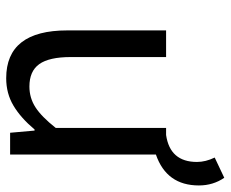

<svg xmlns="http://www.w3.org/2000/svg" viewBox="-80 -626 719 598"><g transform="rotate(90 279.0 -327.5)"><path d="M224.1 12.2Q75.2 12.2 75.2 -178.2V-485.8H158.2V-189Q158.2 -121.6 180.2 -90.8Q202.1 -60.1 250 -60.1Q285.6 -60.1 314.9 -79.1Q344.2 -98.1 378.9 -142.1V-485.8H400.9Q484.9 -498 484.9 -582Q484.9 -608.9 471.2 -637.2L534.2 -667Q558.1 -632.3 558.1 -587.9Q558.1 -487.3 461.9 -454.1V0H394L387.2 -76.2H383.8Q347.2 -32.7 309.3 -10.3Q271.5 12.2 224.1 12.2Z"/></g></svg>

Font: Source Sans Pro
Style: Regular
Weight: 400
Designer: Paul D. Hunt
Foundry: Adobe Systems Incorporated
Version: Version 3.006;hotconv 1.0.111;makeotfexe 2.5.65597